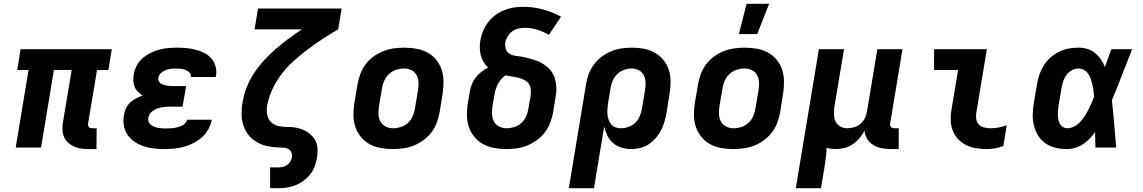

<svg xmlns="http://www.w3.org/2000/svg" viewBox="-20 -780 6040 1015"><path d="M490 8H449Q429 8 410 5.5Q391 3 373.5 -4.5Q356 -12 342 -24Q328 -36 320 -53Q312 -70 310.5 -89.5Q309 -109 312 -129L359 -410H265L197 0H63L131 -410H71L89 -520H571L553 -410H493L446 -129Q445 -123 445.5 -118Q446 -113 449 -109Q452 -105 457.5 -103.5Q463 -102 468 -102H491Z M850 8Q822 8 794 5Q766 2 740.5 -6.5Q715 -15 692.5 -30Q670 -45 655 -66.5Q640 -88 635 -115.5Q630 -143 635 -171Q638 -189 646 -207Q654 -225 668 -238Q682 -251 699.5 -260Q717 -269 734 -275Q721 -284 709.5 -295Q698 -306 692 -320.5Q686 -335 685 -352Q684 -369 687 -386Q691 -410 702.5 -432.5Q714 -455 733.5 -472Q753 -489 775.5 -500Q798 -511 822 -517.5Q846 -524 870 -526Q894 -528 917 -528Q943 -528 967.5 -525.5Q992 -523 1015.5 -517Q1039 -511 1061 -499.5Q1083 -488 1098 -470.5Q1113 -453 1119.5 -429Q1126 -405 1122 -380L1120 -373H988L989 -374Q991 -388 981.5 -397Q972 -406 960 -410.5Q948 -415 935 -416.5Q922 -418 908 -418Q895 -418 881 -416Q867 -414 854 -409Q841 -404 830 -393Q819 -382 817 -369Q815 -360 819 -352Q823 -344 829.5 -339Q836 -334 844.5 -331.5Q853 -329 862 -327.5Q871 -326 880 -325.5Q889 -325 898 -325H964L945 -216H879Q868 -216 856.5 -215.5Q845 -215 833.5 -212.5Q822 -210 811 -206Q800 -202 790 -195.5Q780 -189 773 -179Q766 -169 764 -157Q762 -146 766 -136Q770 -126 778 -120Q786 -114 795.5 -110Q805 -106 816 -104Q827 -102 837.5 -101.5Q848 -101 859 -101Q869 -101 880 -101.5Q891 -102 901 -103.5Q911 -105 921 -108Q931 -111 941 -115.5Q951 -120 959 -128.5Q967 -137 969 -147H1099V-146Q1095 -121 1081.5 -97Q1068 -73 1047.5 -54.5Q1027 -36 1002.5 -23.5Q978 -11 952.5 -4Q927 3 901 5.5Q875 8 850 8Z M1408 215V105H1450Q1462 105 1474 102.5Q1486 100 1496.5 93Q1507 86 1514 75Q1521 64 1523 52Q1526 37 1519.5 24Q1513 11 1500 5.5Q1487 0 1471.5 0Q1456 0 1441 -1Q1426 -2 1412 -4Q1398 -6 1384 -9.5Q1370 -13 1357 -19Q1344 -25 1332 -32.5Q1320 -40 1309.5 -49.5Q1299 -59 1291 -70Q1283 -81 1276.5 -93.5Q1270 -106 1266 -119.5Q1262 -133 1259.5 -147Q1257 -161 1257 -176Q1257 -191 1258 -206Q1259 -221 1262 -236Q1268 -276 1283 -315.5Q1298 -355 1321.5 -391Q1345 -427 1374.5 -459.5Q1404 -492 1437 -520.5Q1470 -549 1505 -575Q1540 -601 1576 -625H1326L1344 -735H1786L1768 -625Q1727 -601 1687 -575Q1647 -549 1608.5 -520Q1570 -491 1534 -459Q1498 -427 1469 -389Q1440 -351 1420 -308Q1400 -265 1392 -221Q1389 -202 1391 -182.5Q1393 -163 1402.5 -147.5Q1412 -132 1428 -123Q1444 -114 1463 -111.5Q1482 -109 1501.5 -109Q1521 -109 1540 -106Q1559 -103 1576.5 -96.5Q1594 -90 1608.5 -79.5Q1623 -69 1635 -55Q1647 -41 1653 -23.5Q1659 -6 1659 13.5Q1659 33 1656 52Q1652 75 1644 98Q1636 121 1620.5 140.5Q1605 160 1585 175Q1565 190 1542.5 199Q1520 208 1496.5 211.5Q1473 215 1450 215Z M2057 8Q2024 8 1992.5 2.5Q1961 -3 1934.5 -17.5Q1908 -32 1888.5 -55.5Q1869 -79 1859 -108Q1849 -137 1848.5 -169.5Q1848 -202 1853 -234L1870 -334Q1875 -362 1885 -389Q1895 -416 1912.5 -439.5Q1930 -463 1954.5 -481Q1979 -499 2006 -509.5Q2033 -520 2061 -524Q2089 -528 2116 -528Q2149 -528 2180.5 -522.5Q2212 -517 2239 -502.5Q2266 -488 2285.5 -464.5Q2305 -441 2314.5 -412Q2324 -383 2324.5 -350.5Q2325 -318 2320 -286L2304 -186Q2299 -158 2289 -131Q2279 -104 2261 -80.5Q2243 -57 2218.5 -39Q2194 -21 2167.5 -10.5Q2141 0 2112.5 4Q2084 8 2057 8ZM2057 -102Q2078 -102 2098.5 -108.5Q2119 -115 2135.5 -129.5Q2152 -144 2161 -164Q2170 -184 2173 -204L2190 -304Q2194 -325 2192.5 -345.5Q2191 -366 2182 -383Q2173 -400 2155 -409Q2137 -418 2117 -418Q2096 -418 2075.5 -411.5Q2055 -405 2038.5 -390.5Q2022 -376 2012.5 -356Q2003 -336 2000 -316L1983 -216Q1980 -195 1981 -174.5Q1982 -154 1991.5 -137Q2001 -120 2019 -111Q2037 -102 2057 -102Z M2657 8Q2625 8 2593.5 2.5Q2562 -3 2535 -17.5Q2508 -32 2488.5 -55.5Q2469 -79 2459 -108Q2449 -137 2448.5 -169Q2448 -201 2453 -234L2464 -297Q2467 -316 2474.5 -335Q2482 -354 2495 -370.5Q2508 -387 2524.5 -400Q2541 -413 2560 -423Q2547 -435 2537 -451.5Q2527 -468 2522 -486.5Q2517 -505 2516.5 -525Q2516 -545 2519 -565Q2523 -590 2533 -614.5Q2543 -639 2559.5 -661Q2576 -683 2598 -699.5Q2620 -716 2645 -726Q2670 -736 2695 -740Q2720 -744 2745 -744Q2800 -744 2850.5 -730Q2901 -716 2946 -692L2882 -596Q2854 -612 2821.5 -622.5Q2789 -633 2754 -633Q2737 -633 2719.5 -629Q2702 -625 2687.5 -614Q2673 -603 2663.5 -587Q2654 -571 2651 -554Q2649 -537 2654 -520.5Q2659 -504 2673.5 -495.5Q2688 -487 2705.5 -485Q2723 -483 2740 -480Q2757 -477 2773 -472.5Q2789 -468 2805.5 -463Q2822 -458 2836.5 -450.5Q2851 -443 2864 -433.5Q2877 -424 2888 -411.5Q2899 -399 2906 -384Q2913 -369 2916.5 -352.5Q2920 -336 2921 -318.5Q2922 -301 2919.5 -283.5Q2917 -266 2914 -248L2904 -186Q2899 -159 2889 -132Q2879 -105 2861 -81Q2843 -57 2818.5 -39.5Q2794 -22 2767.5 -11Q2741 0 2713 4Q2685 8 2657 8ZM2658 -102Q2678 -102 2699 -108.5Q2720 -115 2736 -129.5Q2752 -144 2761 -164Q2770 -184 2773 -204L2784 -266Q2787 -284 2786.5 -302Q2786 -320 2777 -334.5Q2768 -349 2753 -357Q2738 -365 2721 -369Q2704 -373 2686.5 -375.5Q2669 -378 2653 -382Q2639 -373 2629 -361Q2619 -349 2612 -335.5Q2605 -322 2600.5 -307.5Q2596 -293 2594 -279L2583 -216Q2580 -195 2581 -174.5Q2582 -154 2591.5 -137Q2601 -120 2619 -111Q2637 -102 2658 -102Z M2987 215 3078 -334Q3082 -361 3092 -388Q3102 -415 3119.5 -438.5Q3137 -462 3160.5 -480Q3184 -498 3211 -509Q3238 -520 3265.5 -524Q3293 -528 3320 -528Q3352 -528 3383 -522.5Q3414 -517 3440.5 -502Q3467 -487 3486.5 -463.5Q3506 -440 3515.5 -411Q3525 -382 3525 -350Q3525 -318 3520 -286L3504 -186Q3500 -163 3493.5 -139.5Q3487 -116 3476 -94Q3465 -72 3448.5 -52.5Q3432 -33 3411 -18.5Q3390 -4 3366 2Q3342 8 3319 8Q3291 8 3266 0.5Q3241 -7 3221.5 -23.5Q3202 -40 3191 -63Q3180 -86 3174 -111L3120 215ZM3262 -102Q3282 -102 3302 -109Q3322 -116 3337.5 -130.5Q3353 -145 3361.5 -164.5Q3370 -184 3373 -204L3390 -304Q3393 -324 3392.5 -344.5Q3392 -365 3383.5 -382Q3375 -399 3357.5 -408.5Q3340 -418 3320 -418Q3300 -418 3280 -411Q3260 -404 3244.5 -389.5Q3229 -375 3220 -355.5Q3211 -336 3208 -316L3194 -232Q3192 -217 3191 -202Q3190 -187 3191.5 -173Q3193 -159 3198 -146Q3203 -133 3211.5 -122.5Q3220 -112 3233.5 -107Q3247 -102 3262 -102Z M3857 8Q3824 8 3792.5 2.5Q3761 -3 3734.5 -17.5Q3708 -32 3688.5 -55.5Q3669 -79 3659 -108Q3649 -137 3648.5 -169.5Q3648 -202 3653 -234L3670 -334Q3675 -362 3685 -389Q3695 -416 3712.5 -439.5Q3730 -463 3754.5 -481Q3779 -499 3806 -509.5Q3833 -520 3861 -524Q3889 -528 3916 -528Q3949 -528 3980.5 -522.5Q4012 -517 4039 -502.5Q4066 -488 4085.5 -464.5Q4105 -441 4114.5 -412Q4124 -383 4124.5 -350.5Q4125 -318 4120 -286L4104 -186Q4099 -158 4089 -131Q4079 -104 4061 -80.5Q4043 -57 4018.5 -39Q3994 -21 3967.5 -10.5Q3941 0 3912.5 4Q3884 8 3857 8ZM3857 -102Q3878 -102 3898.5 -108.5Q3919 -115 3935.5 -129.5Q3952 -144 3961 -164Q3970 -184 3973 -204L3990 -304Q3994 -325 3992.5 -345.5Q3991 -366 3982 -383Q3973 -400 3955 -409Q3937 -418 3917 -418Q3896 -418 3875.5 -411.5Q3855 -405 3838.5 -390.5Q3822 -376 3812.5 -356Q3803 -336 3800 -316L3783 -216Q3780 -195 3781 -174.5Q3782 -154 3791.5 -137Q3801 -120 3819 -111Q3837 -102 3857 -102ZM3886 -600 3927 -760H4046L3983 -600Z M4187 215 4309 -520H4442L4391 -216Q4388 -196 4388.5 -176Q4389 -156 4396.5 -139Q4404 -122 4421 -112Q4438 -102 4458 -102Q4476 -102 4494 -107Q4512 -112 4527 -124Q4542 -136 4551 -153.5Q4560 -171 4563 -188L4618 -520H4751L4686 -129Q4685 -123 4685.5 -118Q4686 -113 4689.5 -109Q4693 -105 4698 -103.5Q4703 -102 4709 -102H4731V8H4690Q4665 8 4641 3.5Q4617 -1 4597.5 -13Q4578 -25 4565 -45Q4552 -65 4550 -89Q4539 -68 4523.5 -49.5Q4508 -31 4488 -17.5Q4468 -4 4445 2Q4422 8 4400 8Q4387 8 4374.5 6.5Q4362 5 4350 1Q4349 28 4345.5 54.5Q4342 81 4338 108L4320 215Z M5196 8Q5167 8 5139.5 3.5Q5112 -1 5087.5 -13Q5063 -25 5044.5 -45Q5026 -65 5016.5 -90Q5007 -115 5006 -143.5Q5005 -172 5010 -201L5045 -410H4918V-520H5197L5141 -183Q5138 -166 5141 -149.5Q5144 -133 5154.5 -122Q5165 -111 5181.5 -106.5Q5198 -102 5215 -102Q5237 -102 5259 -106Q5281 -110 5302 -118L5284 -8Q5263 0 5240.5 4Q5218 8 5196 8Z M5621 8Q5590 8 5561.5 1.5Q5533 -5 5509 -21Q5485 -37 5469.5 -61Q5454 -85 5446.5 -113.5Q5439 -142 5439.5 -172.5Q5440 -203 5445 -234L5462 -334Q5466 -360 5474.5 -385Q5483 -410 5497.5 -433.5Q5512 -457 5533 -475.5Q5554 -494 5579 -506.5Q5604 -519 5629.5 -523.5Q5655 -528 5681 -528Q5706 -528 5729 -521Q5752 -514 5769.5 -499.5Q5787 -485 5800 -466Q5813 -447 5821 -425Q5829 -449 5837.5 -472.5Q5846 -496 5855 -520H5965Q5938 -453 5912 -385Q5886 -317 5858 -250Q5865 -188 5870 -125Q5875 -62 5881 0H5771Q5770 -20 5770 -40.5Q5770 -61 5769 -82Q5756 -63 5740 -46.5Q5724 -30 5705 -17.5Q5686 -5 5664 1.5Q5642 8 5621 8ZM5622 -102Q5640 -102 5658 -111Q5676 -120 5689 -134Q5702 -148 5713 -164.5Q5724 -181 5732.5 -198Q5741 -215 5749 -232.5Q5757 -250 5764 -267Q5763 -283 5761 -299Q5759 -315 5755.5 -330.5Q5752 -346 5747 -361Q5742 -376 5733.5 -389Q5725 -402 5711.5 -410Q5698 -418 5681 -418Q5664 -418 5646.5 -408.5Q5629 -399 5618 -384Q5607 -369 5601 -351.5Q5595 -334 5592 -316L5575 -216Q5573 -204 5572.5 -192Q5572 -180 5572.5 -168Q5573 -156 5575.5 -144.5Q5578 -133 5584 -123.5Q5590 -114 5600 -108Q5610 -102 5622 -102Z"/></svg>

Font: Iosevka XBd Ex Obl
Style: Regular
Weight: 800
Width: 7
Italic angle: -9°
Monospace: yes
Designer: Belleve Invis
Foundry: Belleve Invis
Version: Version 32.5.0; ttfautohint (v1.8.4)